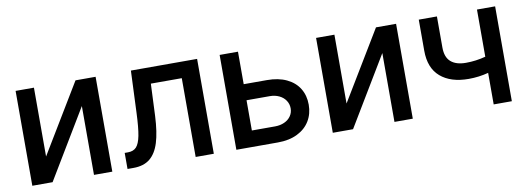

<svg xmlns="http://www.w3.org/2000/svg" viewBox="-48 -794 2903 1057"><g transform="rotate(-10 1403.5 -265.5)"><path d="M398.4 -530.3H510.7V0H408.2V-384.8L176.8 0H63.5V-530.3H166V-145.5Z M595.7 -89.8H614.3Q644.5 -89.8 661.1 -107.7Q677.7 -125.5 686.3 -169.2Q694.8 -212.9 698.2 -295.9L708 -530.3H1078.1V0H976.6V-440.4H803.7L795.9 -260.7Q791.5 -169.9 773.9 -113.3Q756.3 -56.6 721.4 -28.3Q686.5 0 628.9 0H595.7Z M1639.6 -175.8Q1639.6 -125 1615.7 -85.2Q1591.8 -45.4 1545.9 -22.7Q1500 0 1436.5 0H1204.1V-530.3H1306.6V-348.6H1436.5Q1500 -348.6 1545.9 -326.9Q1591.8 -305.2 1615.7 -266.1Q1639.6 -227.1 1639.6 -175.8ZM1436.5 -89.8Q1465.3 -89.8 1488.5 -100.3Q1511.7 -110.8 1524.9 -129.9Q1538.1 -148.9 1538.1 -172.9Q1538.1 -197.3 1524.9 -217Q1511.7 -236.8 1488.5 -247.8Q1465.3 -258.8 1436.5 -258.8H1306.6V-89.8Z M2078.1 -530.3H2190.4V0H2087.9V-384.8L1856.4 0H1743.2V-530.3H1845.7V-145.5Z M2744.1 0H2642.6V-176.3Q2588.9 -162.1 2532.2 -162.1Q2431.6 -162.1 2374.5 -211.4Q2317.4 -260.7 2317.4 -357.4V-531.2H2418.9V-357.4Q2418.9 -303.2 2448.2 -277.6Q2477.5 -252 2532.2 -252Q2587.9 -252 2642.6 -266.6V-530.3H2744.1Z"/></g></svg>

Font: WEMIX Pretendard Medium
Style: Regular
Weight: 500
Designer: Base glyphs from Inter by Rasmus Andersson; Hangeul glyphs from Noto Sans CJK(Source Han Sans) by Jang Soo-young and Kan
Foundry: Kil Hyung-jin
Version: Version 1.000